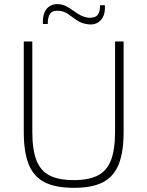

<svg xmlns="http://www.w3.org/2000/svg" viewBox="-20 -889 707 921"><path d="M573 -690V-257Q573 -160 549.5 -101Q526 -42 474 -15Q422 12 335 12Q246 12 193.5 -15Q141 -42 117.5 -101Q94 -160 94 -257V-690H135V-257Q135 -172 154.5 -121Q174 -70 217.5 -47.5Q261 -25 334 -25Q406 -25 449.5 -47.5Q493 -70 512.5 -121Q532 -172 532 -257V-690ZM262 -869Q284 -867 301 -857.5Q318 -848 333.5 -836.5Q349 -825 366 -816Q383 -807 404 -804Q435 -802 447.5 -816.5Q460 -831 460 -864H483Q486 -818 464.5 -793.5Q443 -769 407 -772Q374 -775 351.5 -790Q329 -805 309 -820Q289 -835 264 -837Q234 -840 221.5 -824.5Q209 -809 209 -774H186Q184 -807 193.5 -829Q203 -851 221 -861Q239 -871 262 -869Z"/></svg>

Font: Exo 2 ExtraLight
Style: Regular
Weight: 250
Designer: Natanael Gama
Foundry: Natanael Gama
Version: Version 2.010